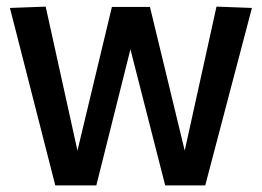

<svg xmlns="http://www.w3.org/2000/svg" viewBox="-20 -560 790 580"><path d="M147 0 10 -536 118 -540 214 -105 318 -539H433L538 -105L634 -540L741 -536L600 0H479L374 -411L271 0Z"/></svg>

Font: Georama ExtraCondensed Thin Medium
Style: Regular
Weight: 500
Version: Version 1.001